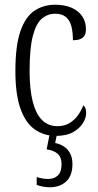

<svg xmlns="http://www.w3.org/2000/svg" viewBox="-20 -564 414 811"><path d="M216 10Q167 10 128 -16.5Q89 -43 67 -103.5Q45 -164 45 -264Q45 -372 66.5 -433Q88 -494 126 -519Q164 -544 213 -544Q254 -544 283 -531Q312 -518 327.5 -495Q343 -472 343 -441Q343 -423 336.5 -413Q330 -403 318 -398.5Q306 -394 288 -394Q288 -428 281.5 -453Q275 -478 258.5 -492Q242 -506 213 -506Q181 -506 156.5 -485Q132 -464 118.5 -411.5Q105 -359 105 -265Q105 -186 118.5 -134Q132 -82 158 -56.5Q184 -31 223 -31Q252 -31 273.5 -44Q295 -57 309.5 -77.5Q324 -98 332 -119Q338 -114 341 -106.5Q344 -99 344 -86Q344 -67 330.5 -44.5Q317 -22 289 -6Q261 10 216 10ZM190 227Q178 227 163 224.5Q148 222 135 217V184Q148 188 160.5 190Q173 192 183 192Q209 192 224.5 177Q240 162 240 130Q240 100 223.5 85.5Q207 71 177 67L192 -9H223L213 40Q233 44 249.5 54.5Q266 65 276 83.5Q286 102 286 129Q286 177 260 202Q234 227 190 227Z"/></svg>

Font: Noto Serif Khmer ExtraCondensed Light
Style: Regular
Weight: 300
Width: 2
Designer: Danh Hong and the Monotype Design Team
Foundry: Monotype Imaging Inc.
Version: Version 2.004